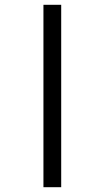

<svg xmlns="http://www.w3.org/2000/svg" viewBox="-20 -780 435 800"><path d="M161 0H235V-760H161Z"/></svg>

Font: Noto Serif SemiCondensed Medium
Style: Regular
Weight: 500
Width: 4
Designer: Monotype Design Team
Foundry: Monotype Imaging Inc.
Version: Version 2.014